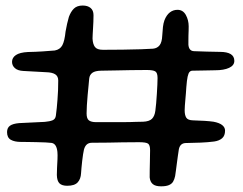

<svg xmlns="http://www.w3.org/2000/svg" viewBox="-20 -648 880 694"><path d="M562 25.5Q541.5 25.5 532 17.2Q522.5 9 521 -7Q521 -20 521.2 -34.5Q521.5 -49 521.8 -62.5Q522 -76 522.2 -87.2Q522.5 -98.5 522.5 -105Q522.5 -123.5 515.2 -128.8Q508 -134 482.5 -134Q447.5 -134 422.5 -133.5Q397.5 -133 372.5 -132.5Q347.5 -132 312.5 -132Q301 -132 294 -126Q287 -120 283.5 -107.5Q282 -101 280.2 -89.8Q278.5 -78.5 277 -65.8Q275.5 -53 274.5 -41.2Q273.5 -29.5 273 -22Q272 -1 260.8 11.2Q249.5 23.5 223 23.5Q204 23.5 195 14.8Q186 6 185.5 -15.5Q185.5 -26 186.2 -41.5Q187 -57 187.8 -72.8Q188.5 -88.5 187.5 -99Q184.5 -129 166 -131.5Q159 -132.5 144.2 -133.2Q129.5 -134 112 -134.2Q94.5 -134.5 79.2 -134.8Q64 -135 56 -135Q32.5 -135 19 -142.8Q5.5 -150.5 5.5 -170.5Q5.5 -186 16 -193.5Q26.5 -201 49 -203Q67.5 -204 94.5 -205.2Q121.5 -206.5 142 -207.5Q159.5 -209 170 -213.2Q180.5 -217.5 182 -230.5Q184 -243.5 185.2 -257.8Q186.5 -272 187.8 -288Q189 -304 189.8 -321Q190.5 -338 190.5 -357Q190.5 -372.5 179.5 -379.5Q168.5 -386.5 146.5 -387Q129.5 -388 106.5 -389.2Q83.5 -390.5 64.5 -391.5Q44 -392.5 33.8 -401.8Q23.5 -411 23.5 -424.5Q23.5 -439.5 37.5 -449Q51.5 -458.5 81 -460Q109 -460.5 134.2 -462.2Q159.5 -464 178 -465.5Q197 -469 205.2 -484.2Q213.5 -499.5 217 -534Q219.5 -548 222.5 -561.8Q225.5 -575.5 229 -587Q236 -606 247.2 -617Q258.5 -628 279 -628Q297 -628 307.5 -619.2Q318 -610.5 318 -593Q318 -581.5 317.5 -568.8Q317 -556 316.2 -544.2Q315.5 -532.5 315 -523Q314.5 -513.5 314.5 -508.5Q315.5 -488.5 323.2 -478.2Q331 -468 352 -468Q386 -468 423.2 -468.5Q460.5 -469 490.8 -470Q521 -471 533 -472Q548.5 -473.5 557 -484.5Q565.5 -495.5 566.5 -520Q567.5 -537 569 -550.5Q570.5 -564 574.5 -575Q582 -594 594 -603.2Q606 -612.5 621.5 -612.5Q641.5 -612.5 651.8 -593.8Q662 -575 662 -553Q662 -546.5 661.8 -537.8Q661.5 -529 661.2 -519.8Q661 -510.5 661 -501.8Q661 -493 661 -486Q663 -463.5 681.5 -463Q703.5 -462.5 726.8 -461.5Q750 -460.5 775 -460.5Q800.5 -460.5 813.8 -452.5Q827 -444.5 827 -428Q827 -411.5 808.2 -402.8Q789.5 -394 757 -394Q736.5 -394 715.8 -393.2Q695 -392.5 676 -392.5Q669.5 -392.5 665.2 -388Q661 -383.5 658.2 -371Q655.5 -358.5 653.5 -333Q653 -323 652 -311.2Q651 -299.5 650 -287.8Q649 -276 648.2 -266Q647.5 -256 647.5 -249.5Q647.5 -232 653.2 -222.8Q659 -213.5 677.5 -213Q700.5 -212.5 719.2 -211.2Q738 -210 752 -208Q773 -204 783.2 -195.8Q793.5 -187.5 793.5 -176Q793.5 -157.5 782.8 -148.2Q772 -139 754 -136.5Q730.5 -133.5 705.2 -132.5Q680 -131.5 651.5 -131Q631 -130.5 626.5 -108.5Q625 -97.5 623 -85Q621 -72.5 619.5 -59.2Q618 -46 616.2 -33.8Q614.5 -21.5 613 -11.5Q610.5 0.5 605.5 8.8Q600.5 17 590.2 21.2Q580 25.5 562 25.5ZM421 -206.5Q438.5 -206.5 449.5 -206.8Q460.5 -207 471 -207.5Q481.5 -208 497 -208Q520 -209 529.5 -218.8Q539 -228.5 541.5 -247.5Q543 -258.5 544.5 -275Q546 -291.5 547 -309Q548 -326.5 548.8 -341.8Q549.5 -357 549.5 -366Q549.5 -385 541.2 -390Q533 -395 510.5 -395Q478 -395 453 -394.5Q428 -394 403.2 -393.5Q378.5 -393 345.5 -392.5Q323.5 -392 313.8 -384.8Q304 -377.5 302.5 -364.5Q302 -356 300.2 -339.8Q298.5 -323.5 296.8 -304.2Q295 -285 294 -267.2Q293 -249.5 293 -238Q293 -219 301.5 -212.8Q310 -206.5 327 -206.5Q350 -206.5 375 -206.5Q400 -206.5 421 -206.5Z"/></svg>

Font: Gluten
Style: Regular
Weight: 400
Designer: Tyler Finck
Foundry: Etcetera Type Company
Version: Version 1.300